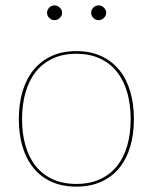

<svg xmlns="http://www.w3.org/2000/svg" viewBox="-20 -688 568 714"><path d="M264 -498Q315.5 -498 355.5 -479.8Q395.5 -461.5 422.8 -428.5Q450 -395.5 464 -348.8Q478 -302 478 -245Q478 -188 464 -141.8Q450 -95.5 422.8 -62.5Q395.5 -29.5 355.5 -11.8Q315.5 6 264 6Q212 6 172.2 -11.8Q132.5 -29.5 105.2 -62.5Q78 -95.5 64 -141.8Q50 -188 50 -245Q50 -302 64 -348.8Q78 -395.5 105.2 -428.5Q132.5 -461.5 172.2 -479.8Q212 -498 264 -498ZM264 -4Q314 -4 352 -21.5Q390 -39 415.2 -70.5Q440.5 -102 453.2 -146.5Q466 -191 466 -245Q466 -299 453.2 -343.8Q440.5 -388.5 415.2 -420.5Q390 -452.5 352 -470.2Q314 -488 264 -488Q213.5 -488 175.8 -470.2Q138 -452.5 112.8 -420.5Q87.5 -388.5 74.8 -343.8Q62 -299 62 -245Q62 -191 74.8 -146.5Q87.5 -102 112.8 -70.5Q138 -39 175.8 -21.5Q213.5 -4 264 -4ZM211 -640Q211 -629.5 202.2 -621.2Q193.5 -613 183 -613Q171.5 -613 163.2 -621.2Q155 -629.5 155 -640Q155 -651.5 163.2 -659.8Q171.5 -668 183 -668Q193.5 -668 202.2 -659.8Q211 -651.5 211 -640ZM375 -640Q375 -629.5 366.2 -621.2Q357.5 -613 347 -613Q335.5 -613 327.2 -621.2Q319 -629.5 319 -640Q319 -651.5 327.2 -659.8Q335.5 -668 347 -668Q357.5 -668 366.2 -659.8Q375 -651.5 375 -640Z"/></svg>

Font: Lato TR Hairline
Style: Regular
Weight: 250
Designer: Lukasz Dziedzic
Foundry: Lukasz Dziedzic
Version: Version 1.104 2013